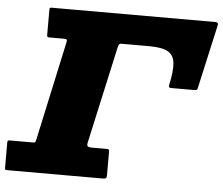

<svg xmlns="http://www.w3.org/2000/svg" viewBox="-83 -810 1008 869"><g transform="rotate(5 421.5 -375.0)"><path d="M183 -615H119.5Q112.5 -615 110 -616.8Q107.5 -618.5 107.5 -626V-740.5Q107.5 -750 115 -750H860.5Q876 -750 872.5 -735.5L807.5 -445Q806 -438.5 803.2 -436.8Q800.5 -435 793.5 -435H687Q674.5 -435 677 -447Q691.5 -512 687.8 -548.5Q684 -585 656.8 -600Q629.5 -615 572 -615H447Q437.5 -615 434.8 -610Q432 -605 430 -596.5L332.5 -155Q330 -143.5 334.5 -139.2Q339 -135 351.5 -135H418.5Q425.5 -135 429 -133.5Q432.5 -132 432.5 -125V-15Q432.5 -5.5 428.8 -2.8Q425 0 416 0H-17.5Q-25 0 -27.5 -1.2Q-30 -2.5 -30 -10V-126Q-30 -132.5 -26.5 -133.8Q-23 -135 -16.5 -135H86.5Q95 -135 96.5 -138.5Q98 -142 100 -150L197.5 -600Q200 -610 196.5 -612.5Q193 -615 183 -615Z"/></g></svg>

Font: Besley* Fatface
Style: Italic
Weight: 900
Italic angle: -13°
Designer: Owen Earl
Foundry: indestructible type*
Version: Version 3.000; ttfautohint (v1.8.3)